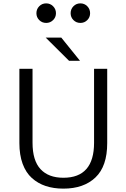

<svg xmlns="http://www.w3.org/2000/svg" viewBox="-20 -1108 750 1139"><path d="M254 -972Q229.5 -972 212.8 -988.8Q196 -1005.5 196 -1029.5Q196 -1054 212.8 -1071Q229.5 -1088 254 -1088Q278 -1088 295 -1071Q312 -1054 312 -1029.5Q312 -1005.5 295 -988.8Q278 -972 254 -972ZM457 -972Q432.5 -972 415.8 -988.8Q399 -1005.5 399 -1029.5Q399 -1054 415.8 -1071Q432.5 -1088 457 -1088Q481 -1088 497.8 -1071Q514.5 -1054 514.5 -1029.5Q514.5 -1005.5 497.8 -988.8Q481 -972 457 -972ZM454.5 -747.5H389.5L251 -885H343.5ZM356 11Q298 11 251.2 -4.5Q204.5 -20 169 -52Q133.5 -84 114.2 -136.5Q95 -189 95 -259V-700H173V-261.5Q173 -156 220.2 -104.8Q267.5 -53.5 356 -53.5Q538 -53.5 538 -261V-700H616V-259Q616 -121.5 546.2 -55.2Q476.5 11 356 11Z"/></svg>

Font: League Mono Light
Style: Regular
Weight: 300
Width: 6
Designer: Tyler Finck
Foundry: The League of Moveable Type / Tyler Finck
Version: Version 2.210